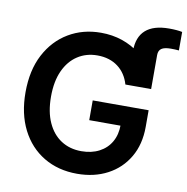

<svg xmlns="http://www.w3.org/2000/svg" viewBox="-89 -907 977 1004"><g transform="rotate(10 399.0 -405.0)"><path d="M562.5 -493.2V-674.8Q562.5 -747.1 604.2 -784.2Q646 -821.3 728.5 -821.3Q749.5 -821.3 767.6 -819.8Q785.6 -818.4 798.3 -815.4V-717.3Q788.6 -718.3 777.1 -718.8Q765.6 -719.2 755.4 -719.2Q721.2 -719.2 705.8 -708.5Q690.4 -697.8 690.4 -673.8V-493.2ZM385.3 10.3Q284.7 10.3 208.3 -35.4Q131.8 -81.1 89.1 -165Q46.4 -249 46.4 -362.8Q46.4 -480 90.3 -563.7Q134.3 -647.5 210.2 -692.6Q286.1 -737.8 381.8 -737.8Q442.4 -737.8 494.9 -720Q547.4 -702.1 588.6 -669.4Q629.9 -636.7 656.2 -591.8Q682.6 -546.9 690.4 -493.2H553.7Q545.4 -522 530.3 -544.9Q515.1 -567.9 493.4 -584.2Q471.7 -600.6 444.3 -609.1Q417 -617.7 383.8 -617.7Q324.7 -617.7 279.1 -587.9Q233.4 -558.1 207.5 -501.5Q181.6 -444.8 181.6 -363.8Q181.6 -283.2 207.3 -226.6Q232.9 -169.9 279.1 -139.9Q325.2 -109.9 386.7 -109.9Q440.9 -109.9 481.4 -131.1Q522 -152.3 543.9 -190.7Q565.9 -229 565.9 -281.2L597.2 -276.9H399.9V-381.8H696.8V-293.5Q696.8 -200.7 656.7 -132.3Q616.7 -64 546.4 -26.9Q476.1 10.3 385.3 10.3Z"/></g></svg>

Font: V-Inter
Style: SemiBold-600
Weight: 600
Designer: Rasmus Andersson
Foundry: rsms
Version: Version 4.000;git-4146feb